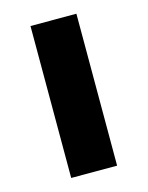

<svg xmlns="http://www.w3.org/2000/svg" viewBox="-84 -558 473 614"><g transform="rotate(-15 152.0 -251.5)"><path d="M76 0V-503H228V0Z"/></g></svg>

Font: Cairo ExtraBold
Style: Regular
Weight: 800
Designer: Mohamed Gaber, Accademia di Belle Arti di Urbino
Foundry: Kief Type Foundry, Accademia di Belle Arti di Urbino
Version: Version 3.117